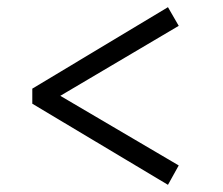

<svg xmlns="http://www.w3.org/2000/svg" viewBox="-20 -552 622 535"><path d="M448 -37 70 -263V-305L448 -532L478 -480L148 -285L478 -91Z"/></svg>

Font: Literata 12pt
Style: Regular
Weight: 400
Designer: Latin by Veronika Burian and Jose Scaglione. Greek by Irene Vlachou. Cyrillic by Vera Evstafieva.
Foundry: TypeTogether
Version: Version 3.002